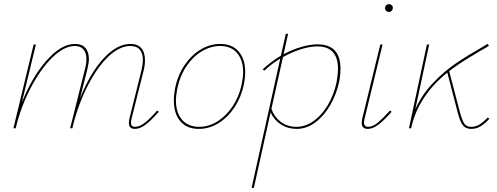

<svg xmlns="http://www.w3.org/2000/svg" viewBox="-20 -622 2410 931"><path d="M750 -80Q714 -39 686.5 -18Q659 3 634 3Q605 3 605 -26Q605 -36 608 -49L666 -281Q673 -313 673 -330Q673 -363 658 -381Q643 -399 612 -399Q561 -399 508 -350Q455 -301 408.5 -212.5Q362 -124 333 -10L331 0H320L392 -287Q399 -312 399 -336Q399 -366 384.5 -382.5Q370 -399 343 -399Q291 -399 234 -343.5Q177 -288 129 -196Q81 -104 56 0H45L143 -406H154L86 -125Q136 -250 206.5 -329.5Q277 -409 344 -409Q377 -409 394 -389.5Q411 -370 411 -335Q411 -318 404 -288L368 -145Q417 -268 482 -338.5Q547 -409 612 -409Q647 -409 665 -388.5Q683 -368 683 -330Q683 -305 676 -278L618 -47Q615 -35 615 -27Q615 -7 634 -7Q657 -7 682 -26.5Q707 -46 742 -86Z M823 -135Q823 -163 829 -194Q842 -258 875.5 -307Q909 -356 954 -382.5Q999 -409 1048 -409Q1106 -409 1137.5 -372Q1169 -335 1169 -272Q1169 -246 1163 -214Q1150 -152 1117.5 -102.5Q1085 -53 1040 -25Q995 3 944 3Q886 3 854.5 -34Q823 -71 823 -135ZM1152 -214Q1159 -249 1159 -272Q1159 -330 1130 -364.5Q1101 -399 1047 -399Q1002 -399 959 -373.5Q916 -348 884.5 -301.5Q853 -255 840 -194Q833 -157 833 -135Q833 -75 863 -41Q893 -7 946 -7Q993 -7 1035.5 -34Q1078 -61 1109 -108Q1140 -155 1152 -214Z M1631 -289Q1631 -257 1624 -223Q1611 -164 1581.5 -112.5Q1552 -61 1509.5 -29Q1467 3 1419 3Q1376 3 1342.5 -18.5Q1309 -40 1292 -77L1211 289H1200L1339 -338Q1300 -315 1261 -279L1254 -286Q1294 -323 1342 -352L1366 -458H1377L1355 -359Q1398 -382 1441 -394.5Q1484 -407 1519 -407Q1631 -407 1631 -289ZM1619 -287Q1619 -397 1519 -397Q1484 -397 1440 -383.5Q1396 -370 1352 -345L1296 -94Q1310 -55 1341.5 -31Q1373 -7 1418 -7Q1461 -7 1500.5 -35Q1540 -63 1569.5 -112.5Q1599 -162 1612 -223Q1619 -265 1619 -287Z M1734 -26Q1734 -36 1737 -49L1824 -406H1835L1748 -47Q1745 -37 1745 -28Q1745 -7 1766 -7Q1787 -7 1811.5 -27Q1836 -47 1871 -86L1879 -80Q1843 -39 1815.5 -18Q1788 3 1763 3Q1734 3 1734 -26ZM1847 -583Q1847 -591 1852.5 -596.5Q1858 -602 1866 -602Q1874 -602 1879.5 -596.5Q1885 -591 1885 -583Q1885 -576 1879.5 -570Q1874 -564 1866 -564Q1858 -564 1852.5 -569.5Q1847 -575 1847 -583Z M2353 -46Q2330 -21 2309.5 -9Q2289 3 2265 3Q2238 3 2224.5 -14.5Q2211 -32 2200 -74L2149 -270Q2008 -156 1974 -2V0H1963L2050 -406H2061L1994 -93Q2027 -165 2081 -221Q2135 -277 2191 -315Q2247 -353 2321 -395Q2327 -398 2332.5 -402Q2338 -406 2345 -409L2351 -400Q2326 -384 2308 -375Q2298 -369 2249.5 -339.5Q2201 -310 2158 -277L2210 -78Q2221 -38 2231.5 -22.5Q2242 -7 2265 -7Q2288 -7 2307 -19.5Q2326 -32 2345 -52Z"/></svg>

Font: Ysabeau Hairline
Style: Italic
Weight: 100
Italic angle: -12°
Designer: Christian Thalmann (Catharsis Fonts)
Version: Version 0.003